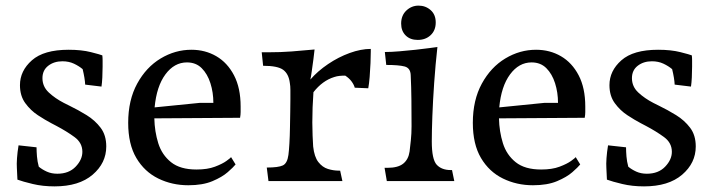

<svg xmlns="http://www.w3.org/2000/svg" viewBox="-20 -644 2535 683"><path d="M174 19Q132 19 96.5 10.5Q61 2 42 -5L40 -47Q39 -60 40.5 -81.5Q42 -103 46 -127L110 -120Q110 -106 111.5 -87.5Q113 -69 118 -51Q130 -41 146.5 -33.5Q163 -26 184 -26Q225 -26 249 -51Q273 -76 273 -104Q273 -136 245 -156.5Q217 -177 181 -196L162 -206Q141 -217 115 -234Q89 -251 70 -277Q51 -303 51 -341Q51 -392 93.5 -429.5Q136 -467 224 -467Q270 -467 303.5 -458.5Q337 -450 344 -447Q345 -439 345 -428.5Q345 -418 345 -407Q345 -388 344 -368.5Q343 -349 341 -336L283 -343Q282 -365 274 -398Q261 -409 243 -417.5Q225 -426 202 -426Q172 -426 151.5 -410Q131 -394 131 -366Q131 -336 153.5 -315Q176 -294 207 -278L227 -268Q258 -253 288 -234.5Q318 -216 338 -189.5Q358 -163 358 -123Q358 -64 309.5 -22.5Q261 19 174 19Z M650 15Q592 15 543 -9Q494 -33 465 -82Q436 -131 436 -207Q436 -288 468 -346.5Q500 -405 551.5 -436Q603 -467 661 -467Q710 -467 749.5 -444Q789 -421 812.5 -376Q836 -331 836 -265Q836 -255 836 -245.5Q836 -236 834 -225L529 -223Q530 -176 543 -134.5Q556 -93 588.5 -67Q621 -41 679 -41Q718 -41 744.5 -51Q771 -61 785.5 -71.5Q800 -82 802 -85L818 -59Q810 -49 790 -31.5Q770 -14 735.5 0.5Q701 15 650 15ZM645 -422Q600 -422 568.5 -379.5Q537 -337 530 -262L690 -278H739Q739 -315 728.5 -348Q718 -381 697.5 -401.5Q677 -422 645 -422Z M935 0 929 -48Q970 -48 986 -55.5Q1002 -63 1006 -93Q1008 -108 1009.5 -134Q1011 -160 1011.5 -190Q1012 -220 1012.5 -247Q1013 -274 1013 -291Q1013 -310 1013 -324Q1013 -338 1011 -349Q1007 -381 987.5 -395.5Q968 -410 916 -410L911 -458H934Q978 -458 1017.5 -461Q1057 -464 1099 -468Q1098 -456 1095 -434Q1092 -412 1089 -390.5Q1086 -369 1084 -361Q1110 -391 1147 -416Q1184 -441 1224 -455.5Q1264 -470 1299 -470V-461Q1299 -445 1298 -420Q1297 -395 1295 -370.5Q1293 -346 1290 -330L1242 -332Q1239 -343 1230.5 -354.5Q1222 -366 1208 -375Q1197 -375 1187.5 -374Q1178 -373 1169 -370Q1127 -357 1095 -316Q1093 -289 1092 -262Q1091 -235 1091 -208Q1091 -186 1092 -161.5Q1093 -137 1094 -123Q1098 -86 1112.5 -67.5Q1127 -49 1146.5 -43Q1166 -37 1185 -37H1190L1198 0Z M1356 0 1348 -47H1358Q1396 -47 1414.5 -62Q1433 -77 1437 -105Q1439 -121 1441.5 -145Q1444 -169 1444 -195Q1444 -242 1443.5 -288.5Q1443 -335 1441 -377Q1440 -402 1419.5 -407.5Q1399 -413 1354 -413L1349 -459Q1372 -459 1401 -461.5Q1430 -464 1458.5 -467Q1487 -470 1508 -473Q1529 -476 1536 -477Q1529 -414 1524.5 -349.5Q1520 -285 1518 -230.5Q1516 -176 1516 -141Q1516 -77 1533.5 -58Q1551 -39 1584 -39H1588L1596 0ZM1466 -502Q1439 -502 1423 -518Q1407 -534 1407 -560Q1407 -589 1425.5 -606.5Q1444 -624 1469 -624Q1494 -624 1512 -608Q1530 -592 1530 -564Q1530 -536 1512 -519Q1494 -502 1466 -502Z M1876 15Q1818 15 1769 -9Q1720 -33 1691 -82Q1662 -131 1662 -207Q1662 -288 1694 -346.5Q1726 -405 1777.5 -436Q1829 -467 1887 -467Q1936 -467 1975.5 -444Q2015 -421 2038.5 -376Q2062 -331 2062 -265Q2062 -255 2062 -245.5Q2062 -236 2060 -225L1755 -223Q1756 -176 1769 -134.5Q1782 -93 1814.5 -67Q1847 -41 1905 -41Q1944 -41 1970.5 -51Q1997 -61 2011.5 -71.5Q2026 -82 2028 -85L2044 -59Q2036 -49 2016 -31.5Q1996 -14 1961.5 0.5Q1927 15 1876 15ZM1871 -422Q1826 -422 1794.5 -379.5Q1763 -337 1756 -262L1916 -278H1965Q1965 -315 1954.5 -348Q1944 -381 1923.5 -401.5Q1903 -422 1871 -422Z M2271 19Q2229 19 2193.5 10.5Q2158 2 2139 -5L2137 -47Q2136 -60 2137.5 -81.5Q2139 -103 2143 -127L2207 -120Q2207 -106 2208.5 -87.5Q2210 -69 2215 -51Q2227 -41 2243.5 -33.5Q2260 -26 2281 -26Q2322 -26 2346 -51Q2370 -76 2370 -104Q2370 -136 2342 -156.5Q2314 -177 2278 -196L2259 -206Q2238 -217 2212 -234Q2186 -251 2167 -277Q2148 -303 2148 -341Q2148 -392 2190.5 -429.5Q2233 -467 2321 -467Q2367 -467 2400.5 -458.5Q2434 -450 2441 -447Q2442 -439 2442 -428.5Q2442 -418 2442 -407Q2442 -388 2441 -368.5Q2440 -349 2438 -336L2380 -343Q2379 -365 2371 -398Q2358 -409 2340 -417.5Q2322 -426 2299 -426Q2269 -426 2248.5 -410Q2228 -394 2228 -366Q2228 -336 2250.5 -315Q2273 -294 2304 -278L2324 -268Q2355 -253 2385 -234.5Q2415 -216 2435 -189.5Q2455 -163 2455 -123Q2455 -64 2406.5 -22.5Q2358 19 2271 19Z"/></svg>

Font: Maname
Style: Regular
Weight: 400
Designer: Pathum Egodawatta
Foundry: mooniak
Version: Version 1.000; ttfautohint (v1.8.4.7-5d5b)